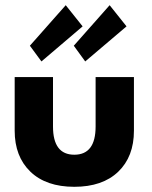

<svg xmlns="http://www.w3.org/2000/svg" viewBox="-20 -707 586 739"><path d="M139.5 -470.5 95 -531 233 -687 298 -605.5ZM308 -470.5 264 -531 402 -687 467 -605.5ZM184 -220Q184 -111.5 266 -111.5Q348 -111.5 348 -220V-410.5H495.5V-204Q495.5 -104 435 -46Q374.5 12 266 12Q157.5 12 97 -46.2Q36.5 -104.5 36.5 -204V-410.5H184Z"/></svg>

Font: League Spartan
Style: Bold
Weight: 700
Foundry: The League of Moveable Type
Version: Version 2.002